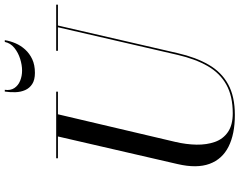

<svg xmlns="http://www.w3.org/2000/svg" viewBox="-122 -888 1025 822"><g transform="rotate(-90 391.0 -477.5)"><path d="M309 15Q227.5 15 173.8 -12Q120 -39 100 -93.5Q80 -148 99 -230L219 -750H314L194 -240Q183 -193 182.2 -149.2Q181.5 -105.5 194 -70.2Q206.5 -35 236.5 -14.5Q266.5 6 316.5 6Q390 6 439.2 -21.5Q488.5 -49 518.8 -101.8Q549 -154.5 566.5 -230L686.5 -750H694L574 -230Q556 -151.5 524.2 -96.8Q492.5 -42 440.2 -13.5Q388 15 309 15ZM124 -742.5V-750H409V-742.5ZM584 -742.5V-750H781.5V-742.5ZM489.5 -841Q459.5 -841 441.8 -852.5Q424 -864 415.8 -882.8Q407.5 -901.5 406.8 -924.2Q406 -947 409.5 -970H417Q413.5 -945.5 424.5 -929Q435.5 -912.5 455.8 -904.2Q476 -896 499.5 -896Q523 -896 549.5 -904.2Q576 -912.5 596.5 -929Q617 -945.5 622 -970H629.5Q626 -947 616.2 -924.2Q606.5 -901.5 589.5 -882.8Q572.5 -864 548 -852.5Q523.5 -841 489.5 -841Z"/></g></svg>

Font: Bodoni Moda 28pt
Style: Italic
Weight: 400
Italic angle: -13°
Designer: Owen Earl
Foundry: indestructible type
Version: Version 2.004